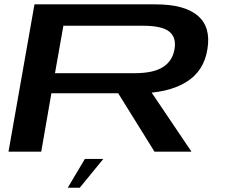

<svg xmlns="http://www.w3.org/2000/svg" viewBox="-20 -695 1030 880"><path d="M19 0H169L215.5 -267.5H612.5Q748.5 -267.5 832 -318Q915.5 -368.5 931 -471.5Q947 -572 886 -623.5Q825 -675 693.5 -675H138ZM688 0H857.5L640 -322.5H487.5ZM232 -359.5 270.5 -577H635Q723 -577 756.2 -549.8Q789.5 -522.5 779.5 -468.5Q770.5 -415.5 726.8 -387.5Q683 -359.5 596.5 -359.5ZM290.5 165.5H345.5L453.5 33.5H369Z"/></svg>

Font: Anybody ExtraExpanded Medium
Style: Italic
Weight: 500
Width: 8
Italic angle: -10°
Version: Version 1.113;gftools[0.9.25]